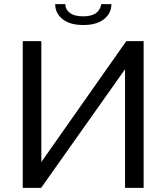

<svg xmlns="http://www.w3.org/2000/svg" viewBox="-20 -909 805 929"><path d="M247 -889H296Q296 -864 317.5 -847Q339 -830 383 -830Q460 -830 470 -889H519Q519 -845 483.5 -816.5Q448 -788 383 -788Q318 -788 282.5 -816.5Q247 -845 247 -889ZM90 0V-710H180V-125L591 -710H675V0H585V-574L179 0Z"/></svg>

Font: Raleway-v4020 Medium
Style: Regular
Weight: 500
Designer: Matt McInerney, Pablo Impallari, Rodrigo Fuenzalida
Foundry: Matt McInerney, Pablo Impallari, Rodrigo Fuenzalida
Version: Version 4.020;PS 004.020;hotconv 1.0.88;makeotf.lib2.5.64775